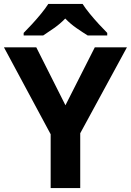

<svg xmlns="http://www.w3.org/2000/svg" viewBox="-20 -954 664 974"><path d="M312 -420 461 -714H624L387 -278V0H237V-273L0 -714H164ZM399 -934Q413 -912 435.5 -884.5Q458 -857 482 -831Q506 -805 524 -787V-774H425Q399 -790 368 -811.5Q337 -833 311 -860Q285 -833 255 -812Q225 -791 199 -774H100V-787Q119 -806 142.5 -831.5Q166 -857 188.5 -884.5Q211 -912 225 -934Z"/></svg>

Font: Noto Sans Hanifi Rohingya
Style: Bold
Weight: 700
Designer: Monotype Design Team and DaltonMaag
Foundry: Google LLC
Version: Version 2.102; ttfautohint (v1.8.4.7-5d5b)